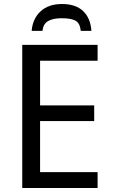

<svg xmlns="http://www.w3.org/2000/svg" viewBox="-20 -938 563 958"><path d="M91 0V-714H467V-635H180V-412H450V-334H180V-79H467V0ZM436 -784H383Q379 -823 356.5 -835Q334 -847 287 -847Q246 -847 221 -833.5Q196 -820 192 -784H138Q143 -845 182.5 -881.5Q222 -918 289 -918Q358 -918 395 -882.5Q432 -847 436 -784Z"/></svg>

Font: Noto Sans Display
Style: Regular
Weight: 400
Designer: Monotype Design team
Foundry: Monotype Imaging Inc.
Version: Version 1.000